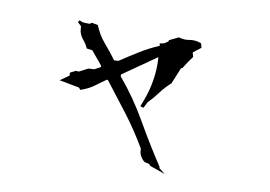

<svg xmlns="http://www.w3.org/2000/svg" viewBox="-48 -762 1096 780"><g transform="rotate(-5 500.0 -372.0)"><path d="M502.4 -140.6V-141.1L505.4 -156.7Q484.9 -232.4 456.1 -303Q427.2 -373.5 396.5 -446.3L392.1 -447.8Q365.7 -438 341.8 -428.7Q316.4 -418.5 284.7 -416.5H280.8L276.9 -425.8L201.2 -462.4L242.7 -477.5L245.6 -489.7L270 -494.6L281.7 -490.7L321.3 -499.5L345.7 -494.6L373.5 -501.5V-507.8L343.8 -572.3L322.3 -581.1Q318.8 -601.1 311.5 -616.2Q303.2 -633.3 303.2 -652.3V-652.8L306.6 -673.8L295.4 -691.4L303.7 -697.8Q311.5 -689.5 321.3 -686.3Q331.1 -683.1 342.3 -680.2L352.1 -683.6L375 -672.4L375.5 -669.4Q380.4 -630.4 397.5 -594.7Q414.6 -559.1 428.7 -523.4L445.8 -520Q489.3 -534.7 531.5 -547.4Q573.7 -560.1 618.7 -566.4V-575.7H627.4L635.3 -574.7L654.8 -580.6L657.7 -585.9L699.2 -593.8L701.2 -592.3Q718.8 -581.5 740.2 -579.6Q764.6 -577.6 784.7 -563L786.6 -561.5V-543.5L749.5 -527.8V-511.7V-509.3L726.1 -490.2L702.1 -468.3H700.2H696.8L652.8 -410.6Q624 -396 599.9 -377Q575.7 -357.9 548.3 -341.3L530.3 -321.3L518.6 -328.6Q544.4 -362.8 562.5 -394.5Q597.2 -457 608.9 -521L451.2 -463.9L449.7 -456.1Q491.7 -367.2 517.6 -268.8Q543.5 -170.4 575.2 -75.2L573.2 -72.3L592.8 -45.9L537.6 -83.5L533.7 -91.8L516.1 -101.1Q509.8 -108.4 506.1 -119.1Q502.4 -129.9 502.4 -140.6Z"/></g></svg>

Font: Bakudai
Style: Medium
Weight: 500
Version: Version 1.48